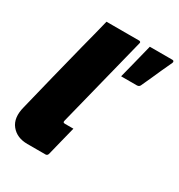

<svg xmlns="http://www.w3.org/2000/svg" viewBox="-177 -870 924 990"><g transform="rotate(30 285.5 -375.0)"><path d="M124 -573Q135 -614 147 -662Q159 -710 169 -750H364Q368 -750 371 -747Q374 -744 372 -739Q338 -605 304.5 -470Q271 -335 237 -201Q235 -193 237 -190Q240 -187 247 -187H297Q286 -144 275 -99.5Q264 -55 253 -11Q249 0 239 0H131Q68 0 34.5 -41.5Q1 -83 20 -155Q46 -262 71.5 -364Q97 -466 124 -573ZM468 -544H375Q385 -583 393 -614.5Q401 -646 409 -678Q417 -710 427 -750H562Q568 -750 570 -745.5Q572 -741 569 -735Q553 -701 540.5 -673.5Q528 -646 516 -618.5Q504 -591 487 -555Q482 -544 468 -544Z"/></g></svg>

Font: Recursive Sn Lnr St Blk
Style: Italic
Weight: 900
Italic angle: -15°
Version: Version 1.079;hotconv 1.0.112;makeotfexe 2.5.65598; ttfautoh